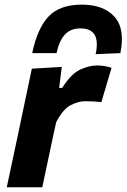

<svg xmlns="http://www.w3.org/2000/svg" viewBox="-20 -788 533 808"><path d="M8.5 0Q20 -53.5 30.5 -103.2Q41 -153 54.5 -216L65 -266Q76 -319.5 88.5 -378Q101 -436.5 114 -499L240 -506.5L229 -418H241.5Q279.5 -477.5 317.2 -495Q355 -512.5 388.5 -512.5Q404.5 -512.5 421 -509.8Q437.5 -507 449.5 -502.5L406.5 -358Q387 -360.5 371 -361.2Q355 -362 336.5 -362Q310.5 -362 278 -345.8Q245.5 -329.5 216.5 -274L202 -208Q190 -152 179.8 -103Q169.5 -54 158 0ZM382.5 -560Q406 -668.5 318.5 -668.5Q276 -668.5 252.2 -641.5Q228.5 -614.5 218 -564.5H115.5Q137.5 -669 184.5 -718.8Q231.5 -768.5 324.5 -768.5Q416 -768.5 461.8 -717.5Q507.5 -666.5 486.5 -564.5Z"/></svg>

Font: Commissioner
Style: Bold Italic
Weight: 700
Italic angle: -12°
Designer: Kostas Bartsokas
Foundry: Kostas Bartsokas
Version: Version 1.000; ttfautohint (v1.8.3)